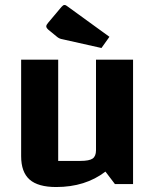

<svg xmlns="http://www.w3.org/2000/svg" viewBox="-20 -740 625 772"><path d="M515 0H442L404 -50Q323 12 206 12Q133 12 99 -18Q65 -48 65 -112V-500H214V-93H303Q339 -93 352.5 -102.5Q366 -112 366 -136V-500H515ZM232 -582Q218 -584 208 -593L175 -620Q166 -628 166 -634Q166 -640 174 -649L227 -712Q231 -716 233.5 -718Q236 -720 240 -720Q244 -720 249 -716L420 -592L388 -547Z"/></svg>

Font: Changa SemiBold
Style: Regular
Weight: 600
Designer: Eduardo Rodriguez Tunni
Foundry: Eduardo Rodriguez Tunni
Version: Version 2.002; ttfautohint (v1.5) -l 8 -r 50 -G 150 -x 14 -H